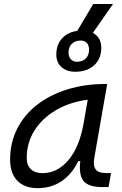

<svg xmlns="http://www.w3.org/2000/svg" viewBox="-20 -952 626 982"><path d="M173.3 10.3Q105.5 10.3 68.6 -27.8Q31.7 -65.9 31.7 -135.3Q31.7 -223.1 68.4 -294.7Q105 -366.2 170.9 -417Q236.8 -467.8 325.7 -495.1Q414.6 -522.5 519 -522.5H528.3L462.4 -145Q455.1 -105.5 469 -86.2Q482.9 -66.9 522.9 -66.9H547.9L535.2 4.9H504.4Q433.6 4.9 408 -25.6Q382.3 -56.2 390.6 -127.9H379.9Q348.6 -61.5 295.4 -25.6Q242.2 10.3 173.3 10.3ZM197.3 -66.4Q272.9 -66.4 329.3 -132.3Q385.7 -198.2 407.2 -319.3L428.7 -441.9Q337.4 -430.2 267.1 -389.2Q196.8 -348.1 156.7 -285.2Q116.7 -222.2 116.7 -144Q116.7 -106.9 137.9 -86.7Q159.2 -66.4 197.3 -66.4ZM364.7 -585Q320.8 -585 294.4 -608.9Q268.1 -632.8 268.1 -672.9Q268.1 -729.5 304.4 -762.7Q340.8 -795.9 401.9 -795.9Q445.3 -795.9 471.7 -772.2Q498 -748.5 498 -708Q498 -651.9 461.9 -618.4Q425.8 -585 364.7 -585ZM374 -636.2Q402.3 -636.2 418.9 -653.1Q435.5 -669.9 435.5 -698.2Q435.5 -719.7 424.1 -732.2Q412.6 -744.6 392.6 -744.6Q364.3 -744.6 347.4 -728Q330.6 -711.4 330.6 -682.6Q330.6 -661.6 342.5 -648.9Q354.5 -636.2 374 -636.2ZM346.7 -746.1 457 -931.6H558.1L428.7 -746.1Z"/></svg>

Font: Cascadia Code NF SemiLight
Style: Italic
Weight: 350
Italic angle: -10°
Monospace: yes
Designer: Aaron Bell
Foundry: Saja Typeworks
Version: Version 2404.023; ttfautohint (v1.8.4)